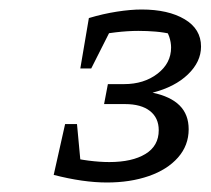

<svg xmlns="http://www.w3.org/2000/svg" viewBox="-20 -755 443 404"><path d="M93 -387 113 -427Q143 -420 166.5 -417Q190 -414 210 -414Q258 -414 286 -431Q314 -448 314 -481Q314 -507 295.5 -521.5Q277 -536 243 -536H199L207 -578H241Q283 -578 311.5 -600Q340 -622 340 -655Q340 -666 336 -678Q332 -690 322 -699L342 -683Q325 -687 307.5 -688.5Q290 -690 271 -690Q249 -690 223.5 -687Q198 -684 173 -678L167 -717Q197 -726 226 -730.5Q255 -735 278 -735Q334 -735 368.5 -714.5Q403 -694 403 -657Q403 -625 375.5 -598.5Q348 -572 301 -560Q339 -552 358 -533Q377 -514 377 -483Q377 -449 354.5 -423.5Q332 -398 293 -384.5Q254 -371 205 -371Q180 -371 152 -375Q124 -379 93 -387ZM117 -494H142L152 -387H93ZM149 -611 167 -717 226 -718 172 -611Z"/></svg>

Font: Piazzolla 24pt
Style: Italic
Weight: 400
Italic angle: -11.3°
Designer: Juan Pablo del Peral
Foundry: Huerta Tipografica
Version: Version 2.005